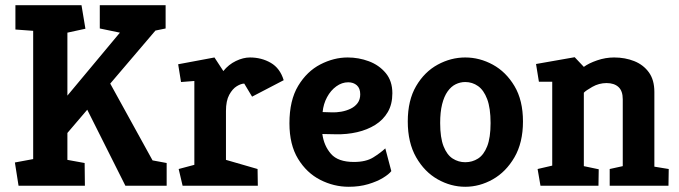

<svg xmlns="http://www.w3.org/2000/svg" viewBox="-20 -711 2601 735"><path d="M51 0 37 -89 107 -102V-593L39 -598V-691H292L307 -601L238 -586V-345L439 -586L362 -602V-691H614V-602L575 -594L402 -391L564 -97L618 -87V0H460L314 -291L238 -202V-99L304 -87L305 0Z M679 0 664 -64 724 -80V-401L673 -397L662 -465L801 -491L835 -439Q855 -464 883 -477.5Q911 -491 937 -491Q981 -491 1016.5 -470.5Q1052 -450 1066 -404L945 -341L915 -391Q903 -391 886.5 -381Q870 -371 857.5 -348Q845 -325 845 -286V-99L966 -64L967 0Z M1315 4Q1258 4 1206 -22.5Q1154 -49 1121 -103Q1088 -157 1088 -239Q1088 -327 1121.5 -382.5Q1155 -438 1206.5 -464.5Q1258 -491 1311 -491Q1353 -491 1392 -476.5Q1431 -462 1456.5 -431.5Q1482 -401 1482 -354Q1482 -312 1464.5 -282Q1447 -252 1416.5 -233Q1386 -214 1347 -205Q1308 -196 1265 -197L1214 -198Q1220 -153 1247 -122Q1274 -91 1335 -91Q1381 -91 1409 -108.5Q1437 -126 1455 -143L1478 -56Q1469 -44 1446 -30Q1423 -16 1389.5 -6Q1356 4 1315 4ZM1215 -282 1248 -281Q1267 -280 1286.5 -283.5Q1306 -287 1322.5 -295Q1339 -303 1349 -316.5Q1359 -330 1359 -350Q1359 -373 1346 -384.5Q1333 -396 1313 -396Q1289 -396 1267.5 -380.5Q1246 -365 1232 -339Q1218 -313 1215 -282Z M1761 4Q1706 4 1655.5 -24.5Q1605 -53 1573 -109Q1541 -165 1541 -246Q1541 -327 1573 -381.5Q1605 -436 1655.5 -463.5Q1706 -491 1761 -491Q1816 -491 1866.5 -463.5Q1917 -436 1949.5 -381.5Q1982 -327 1982 -246Q1982 -165 1949.5 -109Q1917 -53 1866.5 -24.5Q1816 4 1761 4ZM1761 -90Q1788 -90 1810 -104Q1832 -118 1845 -151Q1858 -184 1858 -240Q1858 -297 1845 -331.5Q1832 -366 1810 -381.5Q1788 -397 1761 -397Q1742 -397 1724.5 -388.5Q1707 -380 1693.5 -361Q1680 -342 1672.5 -312Q1665 -282 1665 -240Q1665 -184 1678 -151Q1691 -118 1713 -104Q1735 -90 1761 -90Z M2049 0 2038 -64 2094 -77V-398H2043L2032 -466L2180 -492L2215 -455Q2234 -469 2266 -480Q2298 -491 2331 -491Q2373 -491 2408 -477Q2443 -463 2464 -434Q2485 -405 2485 -359V-73L2540 -64L2539 0H2314V-64L2364 -75V-331Q2364 -363 2347.5 -378Q2331 -393 2302 -393Q2273 -393 2247.5 -378.5Q2222 -364 2215 -356V-75L2272 -63L2271 0Z"/></svg>

Font: Kreon
Style: Bold
Weight: 700
Designer: Julia Petretta
Foundry: Julia Petretta and Eli Heuer
Version: Version 2.002